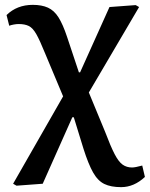

<svg xmlns="http://www.w3.org/2000/svg" viewBox="-20 -538 617 791"><path d="M479 233Q437 233 410 220Q383 207 363.5 172.5Q344 138 324 75L284 -55H278L156 219L48 227L34 219L240 -141L165 -320Q144 -372 129.5 -397.5Q115 -423 98.5 -431Q82 -439 57 -439Q48 -439 37 -437Q26 -435 18 -432L7 -476Q50 -518 115 -518Q152 -518 177.5 -506.5Q203 -495 221 -466.5Q239 -438 256 -387L305 -240H310L431 -509L539 -517L553 -509L346 -157L413 5Q436 66 452.5 97.5Q469 129 485.5 140.5Q502 152 524 152Q537 152 566 144L577 191Q532 233 479 233Z"/></svg>

Font: Literata Medium
Style: Regular
Weight: 500
Designer: Latin by Veronika Burian and Jose Scaglione. Greek by Irene Vlachou. Cyrillic by Vera Evstafieva.
Foundry: TypeTogether
Version: Version 3.103; ttfautohint (v1.8.4.7-5d5b);gftools[0.9.29]